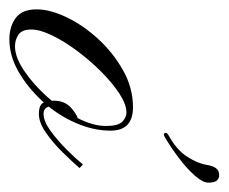

<svg xmlns="http://www.w3.org/2000/svg" viewBox="-95 -429 488 410"><g transform="rotate(90 149.0 -224.0)"><path d="M173 -264Q223 -264 223 -216Q223 -179 206 -140.5Q189 -102 160 -70.5Q131 -39 97 -19.5Q63 0 28 0Q1 0 -17.5 -13.5Q-36 -27 -36 -58Q-36 -87 -19 -122.5Q-2 -158 27.5 -190Q57 -222 94.5 -243Q132 -264 173 -264ZM184 -250Q167 -250 144 -235Q121 -220 97 -196Q73 -172 52.5 -144.5Q32 -117 19.5 -91Q7 -65 7 -47Q7 -27 18 -19.5Q29 -12 43 -12Q66 -12 95 -31.5Q124 -51 151 -81Q178 -111 195.5 -144.5Q213 -178 213 -206Q213 -232 204 -241Q195 -250 184 -250ZM202 -147Q207 -147 206.5 -143.5Q206 -140 201 -140Q197 -140 189.5 -129.5Q182 -119 176 -108Q170 -97 170 -96Q170 -73 187 -73Q203 -73 223.5 -88Q244 -103 263.5 -122.5Q283 -142 295 -157L303 -150Q290 -135 270 -114.5Q250 -94 228 -78.5Q206 -63 187 -63Q171 -63 165 -70Q159 -77 159 -95Q159 -119 175.5 -133Q192 -147 202 -147ZM233 -340Q264 -357 278.5 -379.5Q293 -402 296 -421Q298 -434 303 -441Q308 -448 318 -448Q325 -448 329.5 -443Q334 -438 334 -425Q334 -413 319 -396Q304 -379 281.5 -362Q259 -345 237 -332Q230 -328 228 -332Q226 -336 233 -340Z"/></g></svg>

Font: Kapakana
Style: Regular
Weight: 400
Designer: Kousuke Nagai
Version: Version 1.002